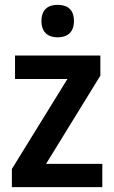

<svg xmlns="http://www.w3.org/2000/svg" viewBox="-20 -772 471 792"><path d="M218 -752C178 -752 151 -733 151 -685C151 -638 179 -618 218 -618C257 -618 285 -638 285 -685C285 -733 258 -752 218 -752ZM402 0V-96H170L394 -460V-543H42V-446H258L29 -75V0Z"/></svg>

Font: Noto Sans Thai Looped SemiCondensed SemiBold
Style: Regular
Weight: 600
Width: 4
Designer: Sasikarn Vongin, Ben Mitchell
Foundry: The Fontpad Ltd
Version: Version 1.001